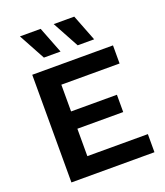

<svg xmlns="http://www.w3.org/2000/svg" viewBox="-159 -999 951 1106"><g transform="rotate(-20 316.5 -446.0)"><path d="M86 0V-660H581V-549H224V-385H505V-279H224V-111H595V0ZM222 -892 285 -730H183L95 -892ZM428 -892 491 -730H390L302 -892Z"/></g></svg>

Font: Work Sans SemiBold
Style: Regular
Weight: 600
Designer: Wei Huang
Foundry: Wei Huang
Version: Version 2.010; ttfautohint (v1.8.3)